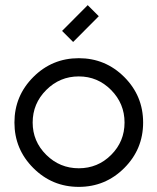

<svg xmlns="http://www.w3.org/2000/svg" viewBox="-20 -708 611 746"><path d="M264.2 -544.9 221.2 -587.9 320.8 -688 363.8 -645ZM109.4 -408.7Q182.6 -481.9 286.1 -481.9Q389.6 -481.9 462.9 -408.7Q536.1 -335.4 536.1 -231.9Q536.1 -128.4 462.9 -55.2Q389.6 18.1 286.1 18.1Q182.6 18.1 109.4 -55.2Q36.1 -128.4 36.1 -231.9Q36.1 -335.4 109.4 -408.7ZM106.9 -231.9Q106.9 -158.7 159.7 -106.4Q212.4 -54.2 286.1 -54.2Q359.9 -54.2 411.9 -106.2Q463.9 -158.2 463.9 -231.9Q463.9 -305.7 411.6 -358.4Q359.4 -411.1 286.1 -411.1Q212.4 -411.1 159.7 -358.4Q106.9 -305.7 106.9 -231.9Z"/></svg>

Font: Rawengulk
Style: Bold
Weight: 700
Version: Version 0.92